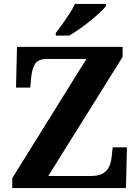

<svg xmlns="http://www.w3.org/2000/svg" viewBox="-20 -951 706 971"><path d="M42 0V-50L417 -653H220Q173 -653 157.5 -628Q142 -603 138 -562L133 -508H61L66 -714H600V-663L224 -61H440Q481 -61 503 -75.5Q525 -90 534 -113Q543 -136 545 -161L550 -206H622L617 0ZM262 -784Q277 -803 295.5 -829Q314 -855 331.5 -882Q349 -909 359 -931H516V-921Q507 -908 485.5 -888Q464 -868 437 -846Q410 -824 382 -804.5Q354 -785 330 -771H262Z"/></svg>

Font: Noto Serif NP Hmong
Style: Regular
Weight: 400
Designer: Dalton Maag Ltd
Foundry: Dalton Maag Ltd
Version: Version 1.001